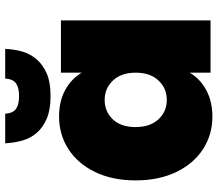

<svg xmlns="http://www.w3.org/2000/svg" viewBox="-68 -742 817 720"><g transform="rotate(-90 340.0 -381.5)"><path d="M24 -281Q24 -368 55.5 -433Q87 -498 141.5 -533Q196 -568 263 -568Q321 -568 363 -545Q405 -522 428 -483V-561H624V0H428V-78Q405 -39 362.5 -16Q320 7 263 7Q196 7 141.5 -28Q87 -63 55.5 -128.5Q24 -194 24 -281ZM428 -281Q428 -335 398.5 -366Q369 -397 326 -397Q282 -397 253 -366.5Q224 -336 224 -281Q224 -227 253 -195.5Q282 -164 326 -164Q369 -164 398.5 -195Q428 -226 428 -281ZM163 -770H274Q276 -741 292 -729.5Q308 -718 340 -718Q372 -718 388 -729.5Q404 -741 406 -770H517Q516 -736 507 -705.5Q498 -675 477.5 -651.5Q457 -628 424.5 -614Q392 -600 342 -600H338Q289 -600 256 -614Q223 -628 202.5 -651.5Q182 -675 173.5 -705.5Q165 -736 163 -770Z"/></g></svg>

Font: Fz Poppins ExtBd
Style: Regular
Weight: 800
Designer: Ninad Kale (Devanagari), Jonny Pinhorn (Latin)
Foundry: Indian Type Foundry
Version: Vit hóa bi Vntype.Com & FontZin.Com